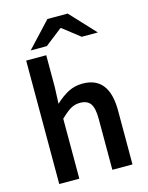

<svg xmlns="http://www.w3.org/2000/svg" viewBox="-131 -979 820 1061"><g transform="rotate(-15 279.0 -449.0)"><path d="M73.2 0V-706.1H188V-523.9L184.1 -429.2Q220.2 -463.4 257.6 -483.2Q294.9 -502.9 340.8 -502.9Q492.2 -502.9 492.2 -308.1V0H377V-293Q377 -353 358.9 -378.4Q340.8 -403.8 299.8 -403.8Q269.5 -403.8 245.6 -389.6Q221.7 -375.5 188 -342.8V0ZM111.8 -753.9 246.1 -897.9H361.8L496.1 -753.9H403.8L306.2 -830.1H301.8L204.1 -753.9Z"/></g></svg>

Font: Source Sans 3 Semibold
Style: Regular
Weight: 600
Designer: Paul D. Hunt
Foundry: Adobe
Version: Version 3.052;hotconv 1.1.0;makeotfexe 2.6.0